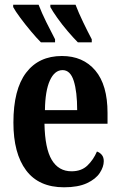

<svg xmlns="http://www.w3.org/2000/svg" viewBox="-20 -786 510 816"><path d="M252 10Q145 10 91 -62Q37 -134 37 -265Q37 -406 91 -477Q145 -548 243 -548Q333 -548 385 -486.5Q437 -425 437 -306V-260H169Q171 -155 200 -106.5Q229 -58 284 -58Q326 -58 351.5 -82.5Q377 -107 392 -142Q404 -138 412.5 -128Q421 -118 421 -101Q421 -77 404 -51Q387 -25 349.5 -7.5Q312 10 252 10ZM308 -318Q308 -396 293.5 -442Q279 -488 246 -488Q212 -488 192 -444Q172 -400 171 -318ZM311 -606Q293 -624 268.5 -652.5Q244 -681 223.5 -710Q203 -739 194 -756V-766H301Q314 -732 333.5 -691.5Q353 -651 370 -619V-606ZM154 -606Q136 -624 112 -652.5Q88 -681 66.5 -710Q45 -739 36 -756V-766H144Q157 -732 177 -691.5Q197 -651 214 -619V-606Z"/></svg>

Font: Noto Serif ExtraCondensed
Style: Bold
Weight: 700
Width: 2
Designer: Monotype Design Team
Foundry: Monotype Imaging Inc.
Version: Version 2.014; ttfautohint (v1.8.4.7-5d5b)